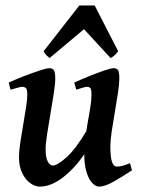

<svg xmlns="http://www.w3.org/2000/svg" viewBox="-20 -673 525 711"><path d="M468.8 -42.5Q433.1 -18.6 400.4 -0.2Q367.7 18.1 347.2 18.1Q332.5 18.1 318.1 0.7Q303.7 -16.6 296.1 -53.2Q288.6 -89.8 294.9 -147.9Q297.4 -177.2 303.2 -210Q309.1 -242.7 314 -272.2Q318.8 -301.8 318.8 -321.3Q318.8 -341.8 314.5 -346.7Q310.1 -351.6 302.2 -351.6Q296.9 -351.6 284.4 -347.7Q272 -343.8 262.7 -340.8L254.9 -367.2Q280.3 -378.9 310.5 -391.1Q340.8 -403.3 366 -411.9Q391.1 -420.4 401.4 -420.4Q414.1 -420.4 418 -411.6Q421.9 -402.8 421.9 -382.3Q421.9 -362.8 417 -329.8Q412.1 -296.9 405.5 -259.3Q398.9 -221.7 393.8 -187.5Q388.7 -153.3 388.7 -131.3Q388.7 -90.3 394.8 -73.2Q400.9 -56.2 412.1 -56.2Q423.8 -56.2 434.3 -59.1Q444.8 -62 461.4 -68.8ZM301.3 -189.9 295.9 -107.9Q260.3 -53.2 215.1 -17.6Q169.9 18.1 126.5 18.1Q110.8 18.1 93 5.9Q75.2 -6.3 62.7 -31Q50.3 -55.7 50.3 -91.8Q50.3 -111.8 54.9 -143.6Q59.6 -175.3 65.7 -210.2Q71.8 -245.1 76.4 -274.9Q81.1 -304.7 81.1 -321.3Q81.1 -341.8 75.9 -346.7Q70.8 -351.6 62.5 -351.6Q57.1 -351.6 43.5 -347.7Q29.8 -343.8 19 -340.8L12.2 -367.2Q37.6 -378.9 69.1 -391.1Q100.6 -403.3 126.7 -411.9Q152.8 -420.4 162.6 -420.4Q175.8 -420.4 180.2 -411.6Q184.6 -402.8 184.6 -382.3Q184.6 -362.8 179.2 -327.1Q173.8 -291.5 166.7 -251.2Q159.7 -210.9 154.3 -175.3Q148.9 -139.6 148.9 -120.1Q148.9 -90.3 156.7 -75.2Q164.6 -60.1 175.8 -60.1Q191.9 -60.1 225.6 -89.8Q259.3 -119.6 301.3 -189.9ZM417.5 -483.4Q405.8 -466.3 389.6 -458L291 -564.9L163.6 -458Q159.7 -460.9 152.8 -467.5Q146 -474.1 141.6 -483.4L273.9 -652.8H330.6Z"/></svg>

Font: Dai Banna SIL Medium
Style: Italic
Weight: 500
Italic angle: -11°
Designer: Victor Gaultney
Foundry: SIL International
Version: Version 4.000